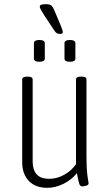

<svg xmlns="http://www.w3.org/2000/svg" viewBox="-20 -890 523 917"><path d="M206 7Q149 7 117.5 -26Q86 -59 86 -116V-510Q86 -524 109 -524H114Q136 -524 136 -510V-119Q136 -79 155 -57.5Q174 -36 216 -36Q252 -36 287 -55.5Q322 -75 343 -106V-510Q343 -524 365 -524H371Q393 -524 393 -510V-149Q393 -98 395.5 -71Q398 -44 400.5 -31.5Q403 -19 403 -14Q403 -7 392.5 -3.5Q382 0 373 0Q363 0 359 -11Q355 -22 347 -63Q323 -32 284 -12.5Q245 7 206 7ZM314 -595Q288 -595 288 -610V-684Q288 -699 314 -699Q340 -699 340 -684V-610Q340 -595 314 -595ZM168 -595Q142 -595 142 -610V-684Q142 -699 168 -699Q194 -699 194 -684V-610Q194 -595 168 -595ZM268 -728Q258 -728 252 -731Q246 -734 239 -745L195 -811Q184 -829 177 -840.5Q170 -852 170 -859Q170 -870 196 -870Q216 -870 223.5 -865Q231 -860 238 -844L268 -773Q271 -766 275.5 -754Q280 -742 280 -736Q280 -728 268 -728Z"/></svg>

Font: Asap Condensed ExtraLight
Style: Regular
Weight: 200
Width: 3
Designer: Pablo Cosgaya
Foundry: Omnibus-Type
Version: Version 3.001; ttfautohint (v1.8.4.7-5d5b)